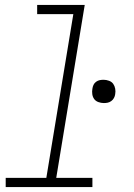

<svg xmlns="http://www.w3.org/2000/svg" viewBox="-20 -755 540 775"><path d="M353 0H3V-37H167L276 -698H130V-735H322L207 -37H353ZM399 -339Q388 -339 377 -343Q366 -347 360 -355.5Q354 -364 352.5 -375Q351 -386 353 -397Q354 -405 357.5 -412.5Q361 -420 368 -425Q375 -430 382.5 -431.5Q390 -433 398 -433Q409 -433 420 -429Q431 -425 437 -416.5Q443 -408 445 -397Q447 -386 445 -375Q444 -367 440 -359.5Q436 -352 429 -347Q422 -342 414.5 -340.5Q407 -339 399 -339Z"/></svg>

Font: Iosevka Extralight Oblique
Style: Regular
Weight: 200
Italic angle: -9°
Monospace: yes
Designer: Belleve Invis
Foundry: Belleve Invis
Version: Version 32.5.0; ttfautohint (v1.8.4)